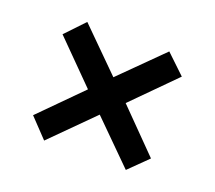

<svg xmlns="http://www.w3.org/2000/svg" viewBox="-76 -646 653 584"><g transform="rotate(20 250.0 -353.5)"><path d="M116 -161 248 -293 380 -162 440 -221 310 -353 443 -487 381 -546 248 -414 116 -545 58 -484 188 -353 58 -222Z"/></g></svg>

Font: Noto Sans Mono ExtraCondensed SemiBold
Style: Regular
Weight: 600
Width: 2
Designer: Monotype Design Team
Foundry: Monotype Imaging Inc.
Version: Version 2.014